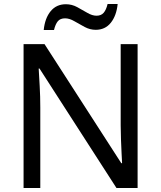

<svg xmlns="http://www.w3.org/2000/svg" viewBox="-20 -933 800 953"><path d="M663 0H558L176 -593H172Q174 -558 177 -506Q180 -454 180 -399V0H97V-714H201L582 -123H586Q585 -139 583.5 -171Q582 -203 580.5 -241Q579 -279 579 -311V-714H663ZM197 -784Q203 -843 231.5 -877.5Q260 -912 307 -912Q337 -912 363.5 -897.5Q390 -883 414 -869Q438 -855 459 -855Q482 -855 494.5 -869.5Q507 -884 514 -913H564Q558 -855 530 -820Q502 -785 455 -785Q427 -785 400.5 -799Q374 -813 349.5 -827.5Q325 -842 303 -842Q279 -842 267 -827.5Q255 -813 248 -784Z"/></svg>

Font: Noto Sans Lepcha
Style: Regular
Weight: 400
Designer: Monotype Design Team
Foundry: Monotype Imaging Inc.
Version: Version 2.006; ttfautohint (v1.8.4.7-5d5b)